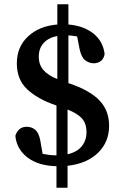

<svg xmlns="http://www.w3.org/2000/svg" viewBox="-20 -767 572 901"><path d="M245 114V13Q160 11 109 -28Q58 -67 52 -130Q66 -172 105 -172Q129 -172 145.5 -158Q162 -144 169 -108L180 -45Q196 -42 212 -40Q228 -38 245 -38V-272L239 -274Q155 -303 107 -348.5Q59 -394 59 -470Q59 -547 111.5 -596Q164 -645 249 -652V-747H301V-652Q373 -646 418.5 -609.5Q464 -573 471 -513Q467 -491 453 -480.5Q439 -470 420 -470Q398 -470 379.5 -484.5Q361 -499 353 -539L342 -596Q332 -598 322 -599Q312 -600 301 -601V-377L304 -376Q402 -343 447 -295.5Q492 -248 492 -177Q492 -100 439.5 -49.5Q387 1 297 11V114ZM386 -147Q386 -186 365.5 -210Q345 -234 297 -253V-43Q341 -53 363.5 -80.5Q386 -108 386 -147ZM162 -501Q162 -463 184 -438Q206 -413 249 -396V-598Q209 -591 185.5 -566Q162 -541 162 -501Z"/></svg>

Font: Source Serif 4 SmText Semibold
Style: Regular
Weight: 600
Designer: Frank Grießhammer
Foundry: Adobe
Version: Version 4.005;hotconv 1.1.0;makeotfexe 2.6.0